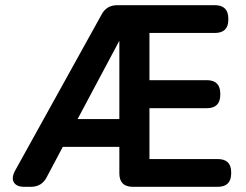

<svg xmlns="http://www.w3.org/2000/svg" viewBox="-20 -720 947 740"><path d="M73 0Q44 0 33.5 -17Q23 -34 38 -62L371 -663Q390 -700 432 -700H808Q860 -700 860 -648V-644Q860 -593 808 -593H556V-411H777Q829 -411 829 -359V-355Q829 -303 777 -303H556V-107H819Q871 -107 871 -56V-52Q871 0 819 0H492Q440 0 440 -52V-154H222L160 -37Q141 0 99 0ZM279 -261H440V-563Z"/></svg>

Font: Zen Maru Gothic
Style: Bold
Weight: 700
Designer: Yoshimichi Ohira
Foundry: Positype
Version: Version 1.001